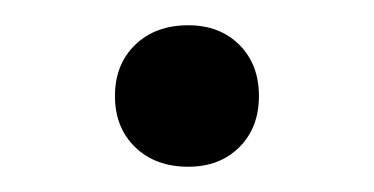

<svg xmlns="http://www.w3.org/2000/svg" viewBox="-20 -293 296 152"><path d="M129 -161Q103 -161 87 -176.5Q71 -192 71 -217Q71 -242 87 -257.5Q103 -273 129 -273Q154 -273 169.5 -257.5Q185 -242 185 -217Q185 -192 169.5 -176.5Q154 -161 129 -161Z"/></svg>

Font: Ysabeau Office Medium
Style: Regular
Weight: 500
Designer: Christian Thalmann (Catharsis Fonts)
Version: Version 2.001;gftools[0.9.30]; featfreeze: tnum,lnum,ss02